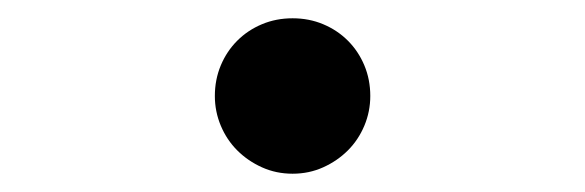

<svg xmlns="http://www.w3.org/2000/svg" viewBox="-20 -450 640 210"><path d="M215 -345Q215 -363 221.5 -378.5Q228 -394 239.5 -405.5Q251 -417 266.5 -423.5Q282 -430 300 -430Q318 -430 333.5 -423.5Q349 -417 360.5 -405.5Q372 -394 378.5 -378.5Q385 -363 385 -345Q385 -328 378.5 -312.5Q372 -297 360.5 -285.5Q349 -274 333.5 -267Q318 -260 300 -260Q282 -260 266.5 -267Q251 -274 239.5 -285.5Q228 -297 221.5 -312.5Q215 -328 215 -345Z"/></svg>

Font: Maple Mono NF
Style: Regular
Weight: 400
Monospace: yes
Designer: subframe7536
Version: Version 7.000